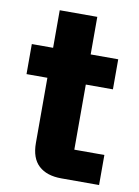

<svg xmlns="http://www.w3.org/2000/svg" viewBox="-77 -702 545 755"><g transform="rotate(10 196.0 -325.0)"><path d="M220.8 0Q162.5 0 130.4 -29.6Q98.3 -59.2 98.3 -120V-380H15V-500H100V-650H250V-500H360V-380H251.7V-120H371.7V0Z"/></g></svg>

Font: Funnel Display Light ExtraBold
Style: Regular
Weight: 800
Version: Version 1.000